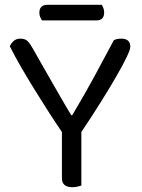

<svg xmlns="http://www.w3.org/2000/svg" viewBox="-20 -775 590 800"><path d="M523 -580Q523 -569 508 -537.5Q493 -506 466 -459Q439 -412 401.5 -352Q364 -292 319 -225V-2Q314 0 303.5 2.5Q293 5 282 5Q238 5 238 -32V-225Q210 -266 180.5 -312Q151 -358 122 -405Q93 -452 67 -497Q41 -542 21 -582Q25 -593 36 -603.5Q47 -614 65 -614Q84 -614 94.5 -604Q105 -594 116 -574Q132 -546 153.5 -508Q175 -470 197.5 -431Q220 -392 241 -355.5Q262 -319 277 -295H281Q333 -382 373.5 -457Q414 -532 454 -607Q460 -611 468.5 -612.5Q477 -614 485 -614Q523 -614 523 -580ZM155 -690Q151 -696 147.5 -704Q144 -712 144 -722Q144 -739 153 -747Q162 -755 176 -755H404Q408 -749 411 -740.5Q414 -732 414 -723Q414 -690 382 -690Z"/></svg>

Font: Baloo Bhai 2
Style: Regular
Weight: 400
Designer: Supriya Tembe, Noopur Datye and Ek Type
Foundry: Ek Type
Version: Version 1.640;PS 1.000;hotconv 16.6.51;makeotf.lib2.5.65220;